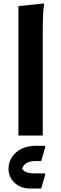

<svg xmlns="http://www.w3.org/2000/svg" viewBox="-20 -780 353 1105"><path d="M86 -745 233 -760 234 -752Q230 -734 228.5 -707Q227 -680 226.5 -652Q226 -624 226 -604V0H86ZM29 192Q29 156 48 125.5Q67 95 103 77Q139 59 189 59H240V68L217 147H185Q155 147 135.5 157Q116 167 107 191Q120 208 138 213Q156 218 178 218H240V226L217 305H155Q96 305 62.5 270.5Q29 236 29 192Z"/></svg>

Font: Kufam SemiBold
Style: Regular
Weight: 600
Designer: Wael Morcos, Artur Schmal
Foundry: Original Type
Version: Version 1.300; ttfautohint (v1.8.3)